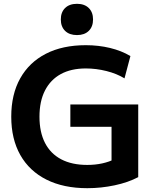

<svg xmlns="http://www.w3.org/2000/svg" viewBox="-20 -977 810 1007"><path d="M438 10Q313 10 223.5 -35Q134 -80 86.5 -164Q39 -248 39 -365Q39 -482 86 -566Q133 -650 220.5 -695Q308 -740 430 -740Q497 -740 557 -725.5Q617 -711 664 -683L633 -566Q592 -591 538 -604.5Q484 -618 430 -618Q353 -618 299 -588.5Q245 -559 216 -502.5Q187 -446 187 -365Q187 -284 216 -227.5Q245 -171 301 -141.5Q357 -112 438 -112Q479 -112 516 -120Q553 -128 584 -144L565 -102V-312H349V-429H705V-48Q652 -20 581 -5Q510 10 438 10ZM384 -793Q344 -793 321.5 -815Q299 -837 299 -875Q299 -913 321.5 -935Q344 -957 384 -957Q423 -957 445.5 -935Q468 -913 468 -875Q468 -837 445.5 -815Q423 -793 384 -793Z"/></svg>

Font: M PLUS 2
Style: Bold
Weight: 700
Designer: Coji Morishita
Foundry: UNDERFOREST DESIGN
Version: Version 1.001